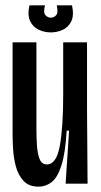

<svg xmlns="http://www.w3.org/2000/svg" viewBox="-20 -686 377 717"><path d="M124 11Q88 11 68 -10.5Q48 -32 39.5 -63.5Q31 -95 29 -127.5Q27 -160 27 -183V-528H116V-206Q116 -173 118 -142.5Q120 -112 128 -92Q136 -72 155 -72Q191 -72 203.5 -142Q216 -212 216 -330V-528H305V-281L307 0H225L238 -198H229Q224 -114 209.5 -68.5Q195 -23 173 -6Q151 11 124 11ZM90 -666H148Q141 -639 149.5 -629.5Q158 -620 170 -620Q181 -620 189.5 -629Q198 -638 192 -666H249Q257 -628 246 -606Q235 -584 214 -574.5Q193 -565 170 -565Q145 -565 123.5 -575.5Q102 -586 92 -608.5Q82 -631 90 -666Z"/></svg>

Font: Bricolage Grotesque 48pt Condensed
Style: Regular
Weight: 400
Width: 3
Designer: Mathieu Triay
Foundry: Atelier Triay
Version: Version 1.000; ttfautohint (v1.8.4.7-5d5b);gftools[0.9.32]